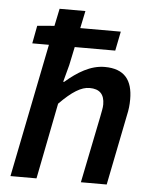

<svg xmlns="http://www.w3.org/2000/svg" viewBox="-51 -750 638 793"><g transform="rotate(5 267.5 -353.0)"><path d="M22 0H130L192 -315C244 -368 282 -391 316 -391C358 -391 378 -370 378 -328C378 -313 374 -299 370 -276L314 0H421L479 -290C485 -316 487 -336 487 -359C487 -438 453 -483 371 -483C312 -483 259 -450 209 -407H205L224 -478L240 -554H408L424 -634H256L271 -706H164L149 -634L78 -628L64 -554H133Z"/></g></svg>

Font: Source Sans Pro Semibold
Style: Italic
Weight: 600
Italic angle: -11°
Designer: Paul D. Hunt
Foundry: Adobe Systems Incorporated
Version: Version 3.006;hotconv 1.0.111;makeotfexe 2.5.65597